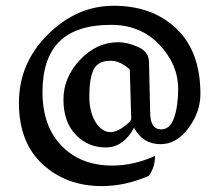

<svg xmlns="http://www.w3.org/2000/svg" viewBox="-20 -628 745 653"><path d="M325.7 4.9Q206.1 4.9 125.2 -69.1Q44.4 -143.1 44.4 -278.3Q44.4 -413.1 142.8 -510.7Q241.2 -608.4 366.7 -608.4Q498.5 -608.4 580.1 -530.5Q661.6 -452.6 661.6 -308.6Q661.6 -247.1 621.1 -192.4Q580.6 -137.7 526.4 -137.7Q464.8 -137.7 436 -193.8Q399.9 -126.5 339.4 -126.5Q279.3 -126.5 237.5 -169.9Q195.8 -213.4 195.8 -289.6Q195.8 -364.7 252.2 -424.6Q308.6 -484.4 382.8 -484.4Q413.6 -484.4 450.2 -468Q486.8 -451.7 486.8 -415.5L490.7 -245.6Q490.7 -188 528.3 -188Q558.1 -188 572 -227.3Q585.9 -266.6 585.9 -326.2Q585.9 -408.7 522 -476.1Q458 -543.5 357.9 -543.5Q238.8 -543.5 181.6 -486.3Q124.5 -429.2 124.5 -314.9Q124.5 -198.7 189.7 -131.8Q254.9 -64.9 361.8 -64.9Q434.6 -64.9 507.3 -97.7Q507.3 -58.6 485.8 -29.8Q406.7 4.9 325.7 4.9ZM356 -178.7Q376 -178.7 401.1 -197Q426.3 -215.3 426.3 -224.1L421.4 -391.6Q388.7 -421.4 356 -421.4Q312.5 -421.4 298.1 -390.6Q283.7 -359.9 283.7 -300.3Q283.7 -247.1 304.9 -212.9Q326.2 -178.7 356 -178.7Z"/></svg>

Font: Balgruf
Style: Regular
Weight: 500
Designer: Paul James MIller
Foundry: High-Logic / Made with FontCreator
Version: Version 1.201;March 28, 2021;FontCreator 13.0.0.2683 64-bit